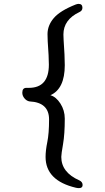

<svg xmlns="http://www.w3.org/2000/svg" viewBox="-20 -805 540 990"><path d="M387 165Q380 165 371 163Q215 126 215 4Q215 -29 224 -73Q233 -117 233 -189Q233 -277 133 -282Q118 -284 106.5 -297.5Q95 -311 95 -327Q95 -352 116 -352H129Q232 -352 232 -472Q232 -510 226 -592L225 -629Q225 -674 257.5 -712Q290 -750 371 -782Q380 -785 385 -785Q405 -785 405 -765Q405 -750 390 -743Q307 -704 307 -627L308 -599Q314 -515 314 -469Q314 -347 240 -314Q269 -306 291.5 -271Q314 -236 314 -193Q314 -113 305 -61.5Q296 -10 296 4Q296 84 389 125Q406 133 406 149Q406 165 387 165Z"/></svg>

Font: LXGW WenKai Mono TC
Style: Bold
Weight: 700
Designer: LXGW / Fontworks Inc.
Foundry: LXGW / Fontworks Inc.
Version: Version 1.330